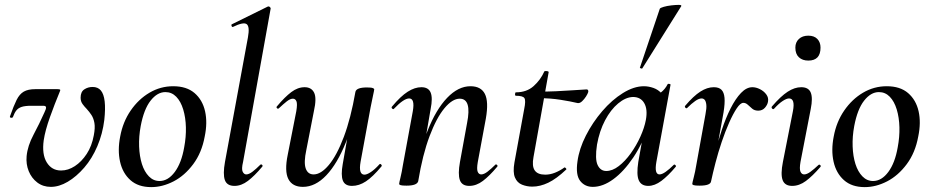

<svg xmlns="http://www.w3.org/2000/svg" viewBox="-20 -752 3808 786"><path d="M188 13Q156 13 132.5 -5Q109 -23 97.5 -51.5Q86 -80 89 -113Q93 -155 117 -200Q141 -245 162 -292Q169 -306 168.5 -312.5Q168 -319 157 -319H108Q83 -319 69 -314.5Q55 -310 47 -300Q39 -290 33 -273Q31 -269 25 -270Q19 -271 21 -276Q36 -319 48 -343Q60 -367 77.5 -377Q95 -387 124 -387H216Q224 -387 226 -385Q228 -383 224 -375Q204 -327 184.5 -272.5Q165 -218 159 -178Q151 -120 171.5 -87Q192 -54 230 -54Q259 -54 286.5 -72Q314 -90 335 -122Q356 -154 364 -198Q370 -229 366.5 -248.5Q363 -268 354.5 -281Q346 -294 335 -306Q326 -315 318 -326Q310 -337 310 -352Q310 -376 325 -386Q340 -396 359 -396Q381 -396 393 -381.5Q405 -367 408.5 -337Q412 -307 407 -261Q400 -204 378.5 -153.5Q357 -103 325 -66Q293 -29 257.5 -8Q222 13 188 13Z M599 14Q546 14 514 -14.5Q482 -43 471.5 -90Q461 -137 472 -193Q483 -253 515 -299.5Q547 -346 592 -372.5Q637 -399 689 -399Q744 -399 776.5 -371Q809 -343 819.5 -296.5Q830 -250 818 -193Q806 -127 771 -80Q736 -33 690.5 -9.5Q645 14 599 14ZM633 -11Q668 -11 695.5 -48Q723 -85 734 -149Q742 -191 741 -231Q740 -271 730 -304Q720 -337 701.5 -356Q683 -375 657 -375Q624 -375 596.5 -340Q569 -305 556 -236Q548 -193 549.5 -152.5Q551 -112 561 -80.5Q571 -49 589.5 -30Q608 -11 633 -11Z M940 9Q909 9 900.5 -15Q892 -39 901 -89L995 -599Q1003 -643 990 -653Q977 -663 934 -642Q930 -640 928 -646Q926 -652 930 -653L1076 -725Q1081 -727 1085 -723Q1089 -719 1088 -717L975 -89Q968 -60 973.5 -49Q979 -38 988 -38Q999 -38 1013.5 -49Q1028 -60 1045 -77Q1049 -81 1053 -77Q1057 -73 1053 -69Q1022 -32 995 -11.5Q968 9 940 9Z M1220 13Q1177 13 1160.5 -19Q1144 -51 1158 -119L1193 -297Q1198 -327 1193.5 -337.5Q1189 -348 1179 -348Q1168 -348 1154 -337Q1140 -326 1122 -309Q1118 -305 1114 -309Q1110 -313 1114 -317Q1146 -355 1172.5 -375Q1199 -395 1227 -395Q1255 -395 1266 -372.5Q1277 -350 1265 -297L1234 -138Q1223 -87 1231.5 -62.5Q1240 -38 1264 -38Q1294 -38 1326.5 -77Q1359 -116 1387.5 -191.5Q1416 -267 1435 -376L1451 -375Q1431 -257 1396 -169.5Q1361 -82 1316 -34.5Q1271 13 1220 13ZM1421 9Q1392 9 1383.5 -13Q1375 -35 1383 -80L1435 -376Q1439 -394 1482 -394Q1500 -394 1506 -391.5Q1512 -389 1512 -387Q1512 -383 1507 -360.5Q1502 -338 1497 -312L1456 -89Q1447 -37 1472 -37Q1482 -37 1498 -47.5Q1514 -58 1533 -79Q1536 -83 1540.5 -78.5Q1545 -74 1541 -70Q1506 -28 1478 -9.5Q1450 9 1421 9Z M1901 9Q1871 9 1862.5 -15Q1854 -39 1863 -89L1892 -248Q1912 -348 1862 -348Q1832 -348 1799.5 -309Q1767 -270 1738.5 -194.5Q1710 -119 1692 -10L1675 -11Q1696 -130 1730.5 -217Q1765 -304 1810.5 -351.5Q1856 -399 1906 -399Q1949 -399 1965 -367.5Q1981 -336 1969 -267L1936 -89Q1931 -60 1935.5 -49Q1940 -38 1950 -38Q1961 -38 1975.5 -49Q1990 -60 2007 -77Q2010 -81 2014.5 -77Q2019 -73 2015 -69Q1984 -32 1957 -11.5Q1930 9 1901 9ZM1644 8Q1626 8 1620 6Q1614 4 1614 1Q1614 -3 1619.5 -25.5Q1625 -48 1629 -74L1670 -297Q1679 -349 1655 -349Q1644 -349 1628.5 -338.5Q1613 -328 1593 -307Q1590 -303 1585.5 -307.5Q1581 -312 1585 -316Q1620 -358 1649 -376.5Q1678 -395 1705 -395Q1734 -395 1743 -373Q1752 -351 1743 -306L1692 -10Q1687 8 1644 8Z M2159 12Q2137 12 2117 4Q2097 -4 2088 -25.5Q2079 -47 2086 -87L2126 -306Q2133 -340 2127 -350Q2121 -360 2092 -360Q2088 -360 2088.5 -367Q2089 -374 2092 -374Q2136 -374 2164.5 -399.5Q2193 -425 2208 -459Q2209 -462 2218 -461Q2227 -460 2226 -456L2164 -109Q2157 -72 2169 -54.5Q2181 -37 2212 -37Q2232 -37 2252 -45Q2272 -53 2290 -66Q2292 -68 2296 -64Q2300 -60 2298 -58Q2258 -20 2224.5 -4Q2191 12 2159 12ZM2345 -330Q2316 -337 2274.5 -343.5Q2233 -350 2189 -350L2191 -377Q2221 -377 2256.5 -378.5Q2292 -380 2326 -382.5Q2360 -385 2381 -386Q2386 -386 2387.5 -382.5Q2389 -379 2388 -375Q2386 -368 2379 -357Q2372 -346 2363 -337.5Q2354 -329 2345 -330Z M2407 13Q2374 13 2355 -11.5Q2336 -36 2344 -91Q2351 -143 2378.5 -197Q2406 -251 2445.5 -297Q2485 -343 2530 -371Q2575 -399 2616 -399Q2635 -399 2655 -392Q2675 -385 2689.5 -368.5Q2704 -352 2706 -326L2652 -357Q2667 -359 2685 -373Q2703 -387 2713 -407Q2715 -410 2720.5 -408.5Q2726 -407 2725 -405L2667 -89Q2658 -38 2680 -38Q2690 -38 2705 -48.5Q2720 -59 2738 -77Q2741 -80 2745 -76Q2749 -72 2746 -69Q2715 -32 2687.5 -11.5Q2660 9 2634 9Q2605 9 2595 -14Q2585 -37 2593 -89L2618 -229L2638 -246Q2612 -166 2573 -108Q2534 -50 2491 -18.5Q2448 13 2407 13ZM2462 -52Q2487 -52 2513 -72Q2539 -92 2562 -124Q2585 -156 2601.5 -192.5Q2618 -229 2624 -261Q2632 -304 2617.5 -329.5Q2603 -355 2571 -355Q2541 -354 2510.5 -328.5Q2480 -303 2457 -259.5Q2434 -216 2424 -160Q2415 -101 2426.5 -76.5Q2438 -52 2462 -52ZM2610 -473Q2609 -470 2603.5 -472Q2598 -474 2600 -476L2681 -716Q2683 -720 2697 -724Q2711 -728 2728.5 -730Q2746 -732 2758.5 -732Q2771 -732 2769 -727Z M2891 -10 2881 -11Q2891 -62 2904.5 -115.5Q2918 -169 2934.5 -219Q2951 -269 2971 -308.5Q2991 -348 3013.5 -371.5Q3036 -395 3060 -395Q3075 -395 3091 -387Q3107 -379 3117 -365.5Q3127 -352 3124 -336Q3122 -323 3111.5 -311Q3101 -299 3084 -299Q3069 -299 3059.5 -307Q3050 -315 3041.5 -323Q3033 -331 3023 -331Q3011 -331 2996 -308.5Q2981 -286 2965 -250Q2949 -214 2934.5 -171Q2920 -128 2909 -85.5Q2898 -43 2891 -10ZM2844 8Q2826 8 2820 6Q2814 4 2814 1Q2814 -3 2820 -26Q2826 -49 2830 -74L2868 -284Q2873 -309 2871.5 -323Q2870 -337 2865 -343Q2860 -349 2852 -349Q2841 -349 2826 -338.5Q2811 -328 2793 -310Q2790 -307 2786 -311Q2782 -315 2785 -319Q2819 -359 2847 -377Q2875 -395 2902 -395Q2923 -395 2933.5 -384.5Q2944 -374 2946 -351.5Q2948 -329 2942 -292L2891 -10Q2889 8 2844 8Z M3223 9Q3193 9 3184 -14.5Q3175 -38 3185 -89L3226 -297Q3236 -349 3210 -349Q3200 -349 3184 -338.5Q3168 -328 3149 -307Q3145 -303 3141 -307.5Q3137 -312 3140 -316Q3176 -358 3204.5 -376.5Q3233 -395 3260 -395Q3290 -395 3299 -373Q3308 -351 3299 -306L3257 -89Q3252 -60 3257 -49Q3262 -38 3272 -38Q3283 -38 3297.5 -48.5Q3312 -59 3330 -76Q3334 -80 3338 -76Q3342 -72 3338 -68Q3306 -31 3279 -11Q3252 9 3223 9ZM3289 -504Q3265 -504 3250.5 -517.5Q3236 -531 3236 -557Q3236 -579 3250.5 -592.5Q3265 -606 3289 -606Q3313 -606 3326 -592.5Q3339 -579 3339 -557Q3339 -504 3289 -504Z M3520 14Q3467 14 3435 -14.5Q3403 -43 3392.5 -90Q3382 -137 3393 -193Q3404 -253 3436 -299.5Q3468 -346 3513 -372.5Q3558 -399 3610 -399Q3665 -399 3697.5 -371Q3730 -343 3740.5 -296.5Q3751 -250 3739 -193Q3727 -127 3692 -80Q3657 -33 3611.5 -9.5Q3566 14 3520 14ZM3554 -11Q3589 -11 3616.5 -48Q3644 -85 3655 -149Q3663 -191 3662 -231Q3661 -271 3651 -304Q3641 -337 3622.5 -356Q3604 -375 3578 -375Q3545 -375 3517.5 -340Q3490 -305 3477 -236Q3469 -193 3470.5 -152.5Q3472 -112 3482 -80.5Q3492 -49 3510.5 -30Q3529 -11 3554 -11Z"/></svg>

Font: Cormorant SemiBold
Style: Italic
Weight: 600
Italic angle: -10°
Designer: Christian Thalmann (Catharsis Fonts)
Foundry: Catharsis Fonts
Version: Version 4.000